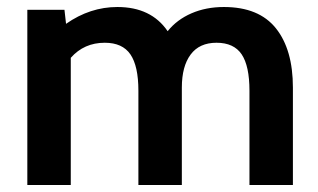

<svg xmlns="http://www.w3.org/2000/svg" viewBox="-20 -528 909 548"><path d="M619 -508Q719 -508 767.5 -447.2Q816 -386.5 816 -278V0H692V-269Q692 -339.5 669.8 -372.8Q647.5 -406 598 -406Q549 -406 524 -372.2Q499 -338.5 499 -278V0H375V-269Q375 -339.5 352.2 -372.8Q329.5 -406 279 -406Q220 -406 182 -363V0H58V-500H164L168.5 -460Q237 -508 315 -508Q411.5 -508 458.5 -439Q485 -472 526.5 -490Q568 -508 619 -508Z"/></svg>

Font: Cabin
Style: Bold
Weight: 700
Designer: Pablo Impallari
Foundry: Pablo Impallari. http://www.impallari.com Igino Marini. http://www.ikern.com
Version: Version 3.001;hotconv 1.0.109;makeotfexe 2.5.65596